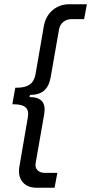

<svg xmlns="http://www.w3.org/2000/svg" viewBox="-20 -740 429 904"><path d="M72 40 111 -187Q117 -219 101 -234Q85 -249 45 -249H38L52 -327H59Q99 -327 120 -342Q141 -357 147 -389L186 -615Q194 -663 227 -691.5Q260 -720 306 -720H389L376 -650H318Q295 -650 278.5 -637Q262 -624 258 -602L218 -373Q210 -332 186.5 -312.5Q163 -293 121 -293L119 -283Q161 -283 178 -263Q195 -243 188 -202L148 27Q144 49 156.5 61.5Q169 74 192 74H250L237 144H154Q108 144 85.5 116Q63 88 72 40Z"/></svg>

Font: Fixel Italic Variable 20240409 Display Thin
Style: Italic
Weight: 100
Italic angle: -10°
Designer: AlfaBravo + MacPaw
Foundry: Kyrylo Tkachov, Marchela Mozhyna, Serhii Makarenko, Maria Weinstein, Zakhar Kryvoshyya
Version: Version 1.211;Glyphs 3.2 (3225)